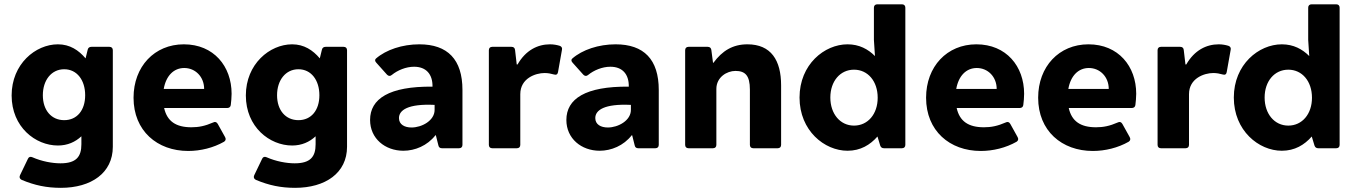

<svg xmlns="http://www.w3.org/2000/svg" viewBox="-20 -691 6328 895"><path d="M388.7 -459 378.9 -418.9C346.7 -457 305.7 -484.4 250 -484.4C145.5 -484.4 34.2 -392.6 34.2 -246.1C34.2 -98.6 145.5 -12.7 250 -12.7C294.9 -12.7 331.1 -29.3 359.4 -55.7V-18.6C359.4 40 335 70.3 261.7 70.3C224.6 70.3 174.8 61.5 130.9 42C122.1 38.1 114.3 40 110.4 48.8L73.2 126C69.3 134.8 71.3 142.6 81.1 147.5C141.6 172.9 197.3 184.6 263.7 184.6C405.3 184.6 505.9 115.2 505.9 -6.8V-457C505.9 -466.8 500 -472.7 490.2 -472.7H406.2C397.5 -472.7 390.6 -468.8 388.7 -459ZM279.3 -130.9C219.7 -130.9 179.7 -176.8 179.7 -247.1C179.7 -317.4 219.7 -368.2 279.3 -368.2C338.9 -368.2 377 -317.4 377 -247.1C377 -176.8 338.9 -130.9 279.3 -130.9Z M1059.6 -253.9C1059.6 -381.8 976.6 -484.4 836.9 -484.4C700.2 -484.4 602.5 -380.9 602.5 -235.4C602.5 -81.1 712.9 12.7 857.4 12.7C915 12.7 974.6 -2 1024.4 -30.3C1032.2 -35.2 1034.2 -43 1029.3 -51.8L995.1 -113.3C990.2 -122.1 982.4 -125 973.6 -120.1C935.5 -103.5 906.2 -97.7 872.1 -97.7C799.8 -97.7 758.8 -126 745.1 -187.5H1039.1C1047.9 -187.5 1054.7 -192.4 1055.7 -201.2C1057.6 -216.8 1059.6 -236.3 1059.6 -253.9ZM743.2 -276.4C753.9 -337.9 790 -374 838.9 -374C890.6 -374 931.6 -333 931.6 -276.4Z M1480.5 -459 1470.7 -418.9C1438.5 -457 1397.5 -484.4 1341.8 -484.4C1237.3 -484.4 1126 -392.6 1126 -246.1C1126 -98.6 1237.3 -12.7 1341.8 -12.7C1386.7 -12.7 1422.9 -29.3 1451.2 -55.7V-18.6C1451.2 40 1426.8 70.3 1353.5 70.3C1316.4 70.3 1266.6 61.5 1222.7 42C1213.9 38.1 1206.1 40 1202.1 48.8L1165 126C1161.1 134.8 1163.1 142.6 1172.9 147.5C1233.4 172.9 1289.1 184.6 1355.5 184.6C1497.1 184.6 1597.7 115.2 1597.7 -6.8V-457C1597.7 -466.8 1591.8 -472.7 1582 -472.7H1498C1489.3 -472.7 1482.4 -468.8 1480.5 -459ZM1371.1 -130.9C1311.5 -130.9 1271.5 -176.8 1271.5 -247.1C1271.5 -317.4 1311.5 -368.2 1371.1 -368.2C1430.7 -368.2 1468.8 -317.4 1468.8 -247.1C1468.8 -176.8 1430.7 -130.9 1371.1 -130.9Z M1934.6 -484.4C1855.5 -484.4 1779.3 -459 1732.4 -418C1726.6 -413.1 1727.5 -405.3 1734.4 -398.4L1784.2 -342.8C1791 -335.9 1798.8 -335 1806.6 -341.8C1833 -363.3 1872.1 -379.9 1910.2 -379.9C1965.8 -379.9 1997.1 -345.7 1996.1 -287.1C1793.9 -289.1 1705.1 -230.5 1705.1 -131.8C1705.1 -44.9 1775.4 11.7 1860.4 11.7C1914.1 11.7 1971.7 -11.7 2009.8 -60.5H2011.7L2023.4 -13.7C2025.4 -3.9 2031.2 0 2040 0H2120.1C2129.9 0 2135.7 -5.9 2135.7 -15.6V-271.5C2135.7 -414.1 2066.4 -484.4 1934.6 -484.4ZM1898.4 -96.7C1866.2 -96.7 1839.8 -110.4 1839.8 -140.6C1839.8 -177.7 1881.8 -208 2005.9 -202.1V-178.7C2005.9 -128.9 1946.3 -96.7 1898.4 -96.7Z M2543.9 -484.4C2486.3 -484.4 2430.7 -457 2392.6 -390.6H2388.7L2380.9 -458C2379.9 -467.8 2374 -472.7 2364.3 -472.7H2274.4C2264.6 -472.7 2258.8 -466.8 2258.8 -457V-15.6C2258.8 -5.9 2264.6 0 2274.4 0H2389.6C2399.4 0 2405.3 -5.9 2405.3 -15.6V-252C2405.3 -326.2 2476.6 -350.6 2518.6 -350.6C2534.2 -350.6 2548.8 -347.7 2562.5 -343.8C2572.3 -340.8 2579.1 -343.8 2581.1 -354.5L2599.6 -459C2601.6 -467.8 2597.7 -474.6 2588.9 -477.5C2576.2 -481.4 2560.5 -484.4 2543.9 -484.4Z M2849.6 -484.4C2770.5 -484.4 2694.3 -459 2647.5 -418C2641.6 -413.1 2642.6 -405.3 2649.4 -398.4L2699.2 -342.8C2706.1 -335.9 2713.9 -335 2721.7 -341.8C2748 -363.3 2787.1 -379.9 2825.2 -379.9C2880.9 -379.9 2912.1 -345.7 2911.1 -287.1C2709 -289.1 2620.1 -230.5 2620.1 -131.8C2620.1 -44.9 2690.4 11.7 2775.4 11.7C2829.1 11.7 2886.7 -11.7 2924.8 -60.5H2926.8L2938.5 -13.7C2940.4 -3.9 2946.3 0 2955.1 0H3035.2C3044.9 0 3050.8 -5.9 3050.8 -15.6V-271.5C3050.8 -414.1 2981.4 -484.4 2849.6 -484.4ZM2813.5 -96.7C2781.2 -96.7 2754.9 -110.4 2754.9 -140.6C2754.9 -177.7 2796.9 -208 2920.9 -202.1V-178.7C2920.9 -128.9 2861.3 -96.7 2813.5 -96.7Z M3463.9 -484.4C3395.5 -484.4 3346.7 -454.1 3305.7 -398.4H3303.7L3295.9 -458C3294.9 -466.8 3289.1 -472.7 3279.3 -472.7H3189.5C3179.7 -472.7 3173.8 -466.8 3173.8 -457V-15.6C3173.8 -5.9 3179.7 0 3189.5 0H3303.7C3313.5 0 3319.3 -5.9 3319.3 -15.6V-276.4C3319.3 -331.1 3368.2 -360.4 3408.2 -360.4C3453.1 -360.4 3475.6 -339.8 3475.6 -273.4V-15.6C3475.6 -5.9 3481.4 0 3491.2 0H3605.5C3615.2 0 3621.1 -5.9 3621.1 -15.6V-293C3621.1 -410.2 3574.2 -484.4 3463.9 -484.4Z M4053.7 -655.3V-504.9L4058.6 -429.7C4026.4 -461.9 3985.4 -484.4 3930.7 -484.4C3823.2 -484.4 3707 -390.6 3707 -236.3C3707 -82 3823.2 11.7 3930.7 11.7C3991.2 11.7 4036.1 -15.6 4070.3 -54.7L4083 -12.7C4085.9 -3.9 4091.8 0 4100.6 0H4184.6C4194.3 0 4200.2 -5.9 4200.2 -15.6V-655.3C4200.2 -665 4194.3 -670.9 4184.6 -670.9H4069.3C4059.6 -670.9 4053.7 -665 4053.7 -655.3ZM3960.9 -105.5C3896.5 -105.5 3850.6 -160.2 3850.6 -236.3C3850.6 -312.5 3896.5 -366.2 3960.9 -366.2C4025.4 -366.2 4071.3 -312.5 4071.3 -235.4C4071.3 -159.2 4025.4 -105.5 3960.9 -105.5Z M4753.9 -253.9C4753.9 -381.8 4670.9 -484.4 4531.2 -484.4C4394.5 -484.4 4296.9 -380.9 4296.9 -235.4C4296.9 -81.1 4407.2 12.7 4551.8 12.7C4609.4 12.7 4668.9 -2 4718.8 -30.3C4726.6 -35.2 4728.5 -43 4723.6 -51.8L4689.5 -113.3C4684.6 -122.1 4676.8 -125 4668 -120.1C4629.9 -103.5 4600.6 -97.7 4566.4 -97.7C4494.1 -97.7 4453.1 -126 4439.5 -187.5H4733.4C4742.2 -187.5 4749 -192.4 4750 -201.2C4752 -216.8 4753.9 -236.3 4753.9 -253.9ZM4437.5 -276.4C4448.2 -337.9 4484.4 -374 4533.2 -374C4585 -374 4626 -333 4626 -276.4Z M5276.4 -253.9C5276.4 -381.8 5193.4 -484.4 5053.7 -484.4C4917 -484.4 4819.3 -380.9 4819.3 -235.4C4819.3 -81.1 4929.7 12.7 5074.2 12.7C5131.8 12.7 5191.4 -2 5241.2 -30.3C5249 -35.2 5251 -43 5246.1 -51.8L5211.9 -113.3C5207 -122.1 5199.2 -125 5190.4 -120.1C5152.3 -103.5 5123 -97.7 5088.9 -97.7C5016.6 -97.7 4975.6 -126 4961.9 -187.5H5255.9C5264.6 -187.5 5271.5 -192.4 5272.5 -201.2C5274.4 -216.8 5276.4 -236.3 5276.4 -253.9ZM4960 -276.4C4970.7 -337.9 5006.8 -374 5055.7 -374C5107.4 -374 5148.4 -333 5148.4 -276.4Z M5661.1 -484.4C5603.5 -484.4 5547.9 -457 5509.8 -390.6H5505.9L5498 -458C5497.1 -467.8 5491.2 -472.7 5481.4 -472.7H5391.6C5381.8 -472.7 5376 -466.8 5376 -457V-15.6C5376 -5.9 5381.8 0 5391.6 0H5506.8C5516.6 0 5522.5 -5.9 5522.5 -15.6V-252C5522.5 -326.2 5593.8 -350.6 5635.7 -350.6C5651.4 -350.6 5666 -347.7 5679.7 -343.8C5689.5 -340.8 5696.3 -343.8 5698.2 -354.5L5716.8 -459C5718.8 -467.8 5714.8 -474.6 5706.1 -477.5C5693.4 -481.4 5677.7 -484.4 5661.1 -484.4Z M6078.1 -655.3V-504.9L6083 -429.7C6050.8 -461.9 6009.8 -484.4 5955.1 -484.4C5847.7 -484.4 5731.4 -390.6 5731.4 -236.3C5731.4 -82 5847.7 11.7 5955.1 11.7C6015.6 11.7 6060.5 -15.6 6094.7 -54.7L6107.4 -12.7C6110.4 -3.9 6116.2 0 6125 0H6209C6218.8 0 6224.6 -5.9 6224.6 -15.6V-655.3C6224.6 -665 6218.8 -670.9 6209 -670.9H6093.8C6084 -670.9 6078.1 -665 6078.1 -655.3ZM5985.4 -105.5C5920.9 -105.5 5875 -160.2 5875 -236.3C5875 -312.5 5920.9 -366.2 5985.4 -366.2C6049.8 -366.2 6095.7 -312.5 6095.7 -235.4C6095.7 -159.2 6049.8 -105.5 5985.4 -105.5Z"/></svg>

Font: Ed Sans Neue
Style: Bold
Weight: 700
Designer: Stephen Hutchings
Version: Version 1.004;PS 001.004;hotconv 1.0.88;makeotf.lib2.5.64775